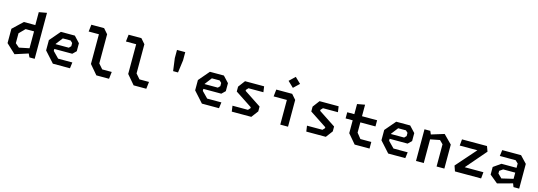

<svg xmlns="http://www.w3.org/2000/svg" viewBox="18 -1940 8645 3086"><g transform="rotate(15 4340.0 -397.0)"><path d="M462 0H549V-765L418.5 -741.5V-526.5H228L62.5 -369.5V-131L216 12.5L434.5 -58ZM191.5 -164V-329L284.5 -423.5H425V-142.5L257 -108Z M851.5 0H1136L1149 -100H912.5L812.5 -202V-235H1111.5L1171 -293V-426L1076 -527.5H843.5L691.5 -349.5V-178ZM812.5 -314.5V-319L901 -434H1030.5L1065 -401.5V-348L1032.5 -314.5Z M1575.5 0.5H1786.5L1800 -116.5H1641.5L1571.5 -197V-682.5L1499.5 -765H1287L1273.5 -648.5H1444V-154Z M2195.5 0.5H2406.5L2420 -116.5H2261.5L2191.5 -197V-682.5L2119.5 -765H1907L1893.5 -648.5H2064V-154Z M2831 -384.5 2859 -593.5V-730H2721.5V-594L2749.5 -384.5Z M3331.5 0H3616L3629 -100H3392.5L3292.5 -202V-235H3591.5L3651 -293V-426L3556 -527.5H3323.5L3171.5 -349.5V-178ZM3292.5 -314.5V-319L3381 -434H3510.5L3545 -401.5V-348L3512.5 -314.5Z M3828.5 0H4153.5L4239 -113.5V-194.5L3957.5 -380V-397L3990.5 -432.5H4239L4225.5 -527.5H3908L3822.5 -414V-333L4105 -147V-130.5L4072 -95H3815Z M4635.5 0H4764.5V-445L4692.5 -527.5H4428L4415 -410.5H4635.5ZM4678 -623 4773.5 -714.5 4678 -806 4582.5 -714.5Z M5068.5 0H5393.5L5479 -113.5V-194.5L5197.5 -380V-397L5230.5 -432.5H5479L5465.5 -527.5H5148L5062.5 -414V-333L5345 -147V-130.5L5312 -95H5055Z M5873.5 0.5H6121V-109.5H5939.5L5869.5 -197V-368H6121V-470.5H5869.5V-662L5742 -639V-470.5H5624V-368H5742V-154Z M6431.5 0H6716L6729 -100H6492.5L6392.5 -202V-235H6691.5L6751 -293V-426L6656 -527.5H6423.5L6271.5 -349.5V-178ZM6392.5 -314.5V-319L6481 -434H6610.5L6645 -401.5V-348L6612.5 -314.5Z M7236.5 0H7366V-399L7227 -539L7014 -473.5L6990.5 -527.5H6894V0H7023V-394.5L7179.5 -425.5L7236.5 -369.5Z M7542.5 0H7977.5L7987.5 -106H7676L7965.5 -442L7934 -527.5L7518.5 -527L7508.5 -421.5H7802.5L7511 -90Z M8516.5 0H8611V-411.5L8501 -527.5H8187.5L8174.5 -426.5H8438L8483.5 -383.5V-312H8232.5L8109.5 -226V-99L8244 11L8494.5 -56.5ZM8226 -148.5V-193L8282.5 -232H8483.5V-129L8292 -84Z"/></g></svg>

Font: Monaspace Krypton SemiBold
Style: Regular
Weight: 600
Designer: Riley Cran & the Lettermatic Team
Foundry: Lettermatic
Version: Version 1.200 (Monaspace Krypton)